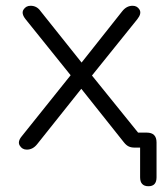

<svg xmlns="http://www.w3.org/2000/svg" viewBox="-20 -512 577 666"><path d="M495 134Q466 134 466 103V0H447Q435 0 426.5 -4Q418 -8 410 -18L262 -204L109 -12Q94 7 73 7Q57 7 48.5 -7Q40 -21 56 -40L225 -251L69 -445Q53 -465 61.5 -478.5Q70 -492 86 -492Q108 -492 121 -473L263 -295L404 -473Q419 -492 440 -492Q456 -492 464 -478.5Q472 -465 456 -445L299 -250L459 -52H489Q523 -52 523 -18V103Q523 134 495 134Z"/></svg>

Font: Chiron GoRound TC L
Style: Regular
Weight: 300
Designer: Ryoko NISHIZUKA 西塚涼子 (kana, bopomofo & ideographs); Paul D. Hunt (Latin, Greek & Cyrillic); Sandoll Communications 산돌커뮤니
Foundry: Adobe
Version: Version 1.000;hotconv 1.1.1;makeotfexe 2.6.0